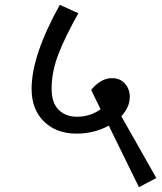

<svg xmlns="http://www.w3.org/2000/svg" viewBox="-20 -667 671 796"><path d="M556 109 431 -146Q370 -113 297 -113Q214 -113 162.5 -163Q111 -213 111 -299Q111 -437 228 -647L305 -612Q250 -515 222 -442Q194 -369 194 -299Q194 -241 223 -212Q252 -183 299 -183Q354 -183 397 -214L358 -294Q374 -315 396.5 -329Q419 -343 444 -343Q478 -343 498 -320.5Q518 -298 518 -265Q518 -223 483 -185L628 71Z"/></svg>

Font: Martel Sans
Style: Regular
Weight: 400
Designer: Dan Reynolds and Mathieu Réguer
Foundry: Dan Reynolds and Mathieu Réguer
Version: Version 1.002; ttfautohint (v1.1) -l 5 -r 5 -G 72 -x 0 -D la